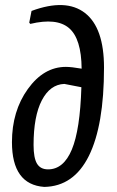

<svg xmlns="http://www.w3.org/2000/svg" viewBox="-20 -727 459 755"><path d="M154 8Q27 -1 27 -168Q27 -290 89.5 -377Q152 -464 239 -464Q261 -464 301 -457Q300 -575 251.5 -616.5Q203 -658 99 -633L95 -638L104 -684Q239 -734 314 -676Q389 -618 389 -461Q389 -234 329.5 -114Q270 6 154 8ZM112 -157Q112 -106 125.5 -83.5Q139 -61 169 -61Q230 -61 262.5 -139Q295 -217 300 -384L233 -397Q177 -395 144.5 -332.5Q112 -270 112 -157Z"/></svg>

Font: Alegreya Sans SC Medium
Style: Italic
Weight: 500
Italic angle: -7°
Designer: Juan Pablo del Peral
Foundry: Huerta Tipografica
Version: Version 2.007